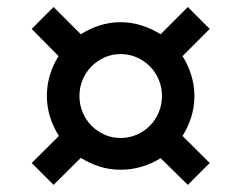

<svg xmlns="http://www.w3.org/2000/svg" viewBox="-20 -621 684 544"><path d="M512.2 -97.2 435.1 -172.9Q410.2 -157.2 381.3 -148.7Q352.5 -140.1 321.8 -140.1Q290 -140.1 261.7 -149.2Q233.4 -158.2 209 -173.8L131.8 -97.2L69.8 -159.2L147 -235.8Q131.3 -260.3 122.1 -288.8Q112.8 -317.4 112.8 -349.1Q112.8 -379.9 121.6 -408.9Q130.4 -438 146 -461.9L69.8 -539.1L131.8 -601.1L209 -523.9Q233.4 -539.6 261.7 -548.8Q290 -558.1 321.8 -558.1Q352.5 -558.1 381.6 -548.8Q410.6 -539.6 435.1 -523.9L512.2 -601.1L574.2 -539.1L497.1 -461.9Q512.7 -438 521.7 -408.9Q530.8 -379.9 530.8 -349.1Q530.8 -317.4 521.7 -288.8Q512.7 -260.3 497.1 -235.8L574.2 -159.2ZM205.1 -349.1Q205.1 -324.7 214.1 -303Q223.1 -281.2 239 -265.1Q254.9 -249 276.1 -239.5Q297.4 -230 321.8 -230Q346.2 -230 367.7 -239.5Q389.2 -249 405 -265.1Q420.9 -281.2 429.9 -303Q439 -324.7 439 -349.1Q439 -373.5 429.9 -395Q420.9 -416.5 405 -432.6Q389.2 -448.7 367.7 -458.3Q346.2 -467.8 321.8 -467.8Q297.4 -467.8 276.1 -458.3Q254.9 -448.7 239 -432.6Q223.1 -416.5 214.1 -395Q205.1 -373.5 205.1 -349.1Z"/></svg>

Font: Aldrich [RUS by Daymarius]
Style: Regular
Weight: 400
Designer: Matthew Desmond
Foundry: Matthew Desmond
Version: Version 1.002 August 24, 2018